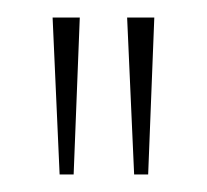

<svg xmlns="http://www.w3.org/2000/svg" viewBox="-20 -813 236 219"><path d="M48 -614 40 -793H71L64 -614ZM133 -614 125 -793H156L149 -614Z"/></svg>

Font: Poppins Thin
Style: Regular
Weight: 250
Designer: Ninad Kale (Devanagari), Jonny Pinhorn (Latin)
Foundry: Indian Type Foundry
Version: Version 3.200;PS 1.000;hotconv 16.6.54;makeotf.lib2.5.65590